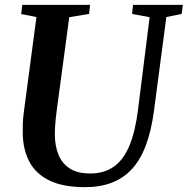

<svg xmlns="http://www.w3.org/2000/svg" viewBox="-20 -763 775 793"><path d="M667 -692.5 616 -306Q605 -223 582.5 -163Q560 -103 525 -65Q490 -27 441.8 -8.5Q393.5 10 331.5 10Q240 10 183.5 -17.8Q127 -45.5 100.8 -96Q74.5 -146.5 74 -214Q73.5 -232.5 74.2 -252.2Q75 -272 77.5 -293L130.5 -692.5L67.5 -705L72 -743H352L348 -705.5L266 -692L213.5 -301Q210 -274 208.2 -249.8Q206.5 -225.5 206.5 -205.5Q207 -159.5 221.8 -123.5Q236.5 -87.5 268.5 -67Q300.5 -46.5 352.5 -46.5Q410.5 -46.5 450.5 -75Q490.5 -103.5 514.8 -162Q539 -220.5 550 -310L598 -692L525.5 -705.5L529.5 -743H735L730.5 -705.5Z"/></svg>

Font: Merriweather 60pt SemiBold
Style: Italic
Weight: 600
Italic angle: -7.8°
Version: Version 2.101